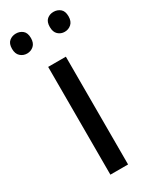

<svg xmlns="http://www.w3.org/2000/svg" viewBox="-202 -779 663 827"><g transform="rotate(-30 129.5 -365.0)"><path d="M173 0H85V-536H173ZM-11 -681Q-11 -707 3 -718.5Q17 -730 36 -730Q55 -730 69 -718.5Q83 -707 83 -681Q83 -656 69 -643.5Q55 -631 36 -631Q17 -631 3 -643.5Q-11 -656 -11 -681ZM177 -681Q177 -707 190.5 -718.5Q204 -730 223 -730Q242 -730 256 -718.5Q270 -707 270 -681Q270 -656 256 -643.5Q242 -631 223 -631Q204 -631 190.5 -643.5Q177 -656 177 -681Z"/></g></svg>

Font: Noto Sans Thaana
Style: Regular
Weight: 400
Designer: Monotype Design Team
Foundry: Monotype Imaging Inc.
Version: Version 2.001